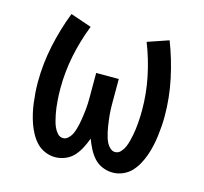

<svg xmlns="http://www.w3.org/2000/svg" viewBox="-84 -621 767 722"><g transform="rotate(15 300.0 -260.0)"><path d="M188 8Q168 8 149 0Q130 -8 116.5 -22Q103 -36 93 -54Q83 -72 76.5 -90.5Q70 -109 65.5 -128.5Q61 -148 58.5 -167.5Q56 -187 54.5 -207Q53 -227 53 -247Q53 -319 68 -390Q83 -461 109 -528L191 -500Q167 -439 154 -375.5Q141 -312 141 -247Q141 -234 141.5 -222Q142 -210 143 -197.5Q144 -185 145.5 -172.5Q147 -160 149.5 -148Q152 -136 155 -124Q158 -112 163 -100.5Q168 -89 177 -79Q186 -69 199 -69Q209 -69 217.5 -76.5Q226 -84 231 -93.5Q236 -103 239 -113Q242 -123 244.5 -133.5Q247 -144 248.5 -154.5Q250 -165 251.5 -175.5Q253 -186 254 -196.5Q255 -207 255.5 -217.5Q256 -228 256 -238.5Q256 -249 256 -260V-338H344V-260Q344 -249 344 -238.5Q344 -228 344.5 -217.5Q345 -207 346 -196.5Q347 -186 348.5 -175.5Q350 -165 351.5 -154.5Q353 -144 355.5 -133.5Q358 -123 361 -113Q364 -103 369 -93.5Q374 -84 382.5 -76.5Q391 -69 401 -69Q414 -69 423 -79Q432 -89 437 -100.5Q442 -112 445 -124Q448 -136 450.5 -148Q453 -160 454.5 -172.5Q456 -185 457 -197.5Q458 -210 458.5 -222Q459 -234 459 -247Q459 -312 446 -375.5Q433 -439 409 -500L491 -528Q517 -461 532 -390Q547 -319 547 -247Q547 -227 545.5 -207Q544 -187 541.5 -167.5Q539 -148 534.5 -128.5Q530 -109 523.5 -90.5Q517 -72 507 -54Q497 -36 483.5 -22Q470 -8 451 0Q432 8 412 8Q392 8 372.5 0Q353 -8 339.5 -23Q326 -38 316.5 -56.5Q307 -75 300 -94Q293 -75 283.5 -56.5Q274 -38 260.5 -23Q247 -8 227.5 0Q208 8 188 8Z"/></g></svg>

Font: Iosevka Medium Extended
Style: Regular
Weight: 500
Width: 7
Monospace: yes
Designer: Belleve Invis
Foundry: Belleve Invis
Version: Version 32.5.0; ttfautohint (v1.8.4)